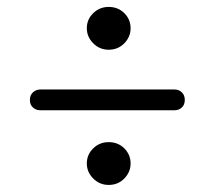

<svg xmlns="http://www.w3.org/2000/svg" viewBox="-20 -625 604 546"><path d="M289.1 -483.6Q263.2 -483.6 245.1 -501.9Q226.9 -520.2 226.9 -544.7Q226.9 -569.8 245.1 -587.6Q263.2 -605.3 289.1 -605.3Q315.7 -605.3 333.5 -587.6Q351.4 -569.8 351.4 -544.7Q351.4 -520.2 333.5 -501.9Q315.7 -483.6 289.1 -483.6ZM65 -341Q65 -354.5 73.8 -362.5Q82.5 -370.5 94.5 -370.5H477Q488.5 -370.5 497 -362.5Q505.5 -354.5 505.5 -341Q505.5 -327 497 -319.2Q488.5 -311.5 477 -311.5H94Q82.5 -311.5 73.8 -319.2Q65 -327 65 -341ZM289.1 -99.1Q263.2 -99.1 245.1 -117.4Q226.9 -135.7 226.9 -160.2Q226.9 -185.3 245.1 -203.1Q263.2 -220.8 289.1 -220.8Q315.7 -220.8 333.5 -203.1Q351.4 -185.3 351.4 -160.2Q351.4 -135.7 333.5 -117.4Q315.7 -99.1 289.1 -99.1Z"/></svg>

Font: Fraunces 9pt S000 SemiBold
Style: Regular
Weight: 600
Version: Version 1.000; ttfautohint (v1.8.3)